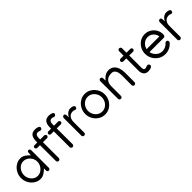

<svg xmlns="http://www.w3.org/2000/svg" viewBox="314 -2021 3375 3375"><g transform="rotate(-45 2002.0 -333.5)"><path d="M287.6 -500.5Q339.8 -500.5 381.6 -470.2Q423.3 -439.9 454.6 -406.2L459 -467.8Q459 -481.9 466.8 -491.9Q474.6 -502 488.8 -502Q502.9 -502 512.9 -491.9Q522.9 -481.9 522.9 -467.8V-26.4Q522.9 -12.2 512.9 -2.2Q502.9 7.8 488.8 7.8Q474.6 7.8 464.6 -2.2Q454.6 -12.2 454.6 -26.4V-82Q422.4 -46.9 378.2 -18.6Q334 9.8 285.2 9.8Q234.9 9.8 191.9 -11Q148.9 -31.7 116.7 -67.4Q84.5 -103 66.7 -148.7Q48.8 -194.3 48.8 -244.6Q48.8 -294.4 66.7 -340.6Q84.5 -386.7 116.9 -422.6Q149.4 -458.5 192.9 -479.5Q236.3 -500.5 287.6 -500.5ZM457 -247.6Q457 -294.9 434.3 -335.7Q411.6 -376.5 373.3 -401.9Q335 -427.2 288.1 -427.2Q240.7 -427.2 203.1 -401.4Q165.5 -375.5 143.8 -333.7Q122.1 -292 122.1 -244.6Q122.1 -197.8 143.6 -156.2Q165 -114.7 201.9 -89.1Q238.8 -63.5 285.2 -63.5Q332 -63.5 371.1 -89.6Q410.2 -115.7 433.6 -158Q457 -200.2 457 -247.6Z M886.2 -594.2Q871.6 -594.2 859.9 -600.8Q848.1 -607.4 826.7 -606.9Q766.6 -606.4 767.1 -521L767.6 -487.3H868.7Q882.8 -487.3 892.8 -476.3Q902.8 -465.3 902.8 -451.2Q902.8 -440.4 893.1 -429.7Q883.3 -418.9 873.5 -418.9H767.6L768.6 -25.4Q768.6 -10.3 757.8 0.5Q747.1 11.2 731.9 11.2Q716.8 11.2 706.1 0.2Q695.3 -10.7 695.3 -25.9L694.3 -418.9H626.5Q611.3 -418.9 601.8 -429Q592.3 -439 592.3 -456.1Q592.3 -465.8 601.3 -475.8Q610.4 -485.8 619.6 -485.8L694.3 -487.3V-517.6Q694.3 -594.7 725.3 -636.2Q756.3 -677.7 830.1 -677.7Q842.8 -677.7 865.2 -673.8Q887.7 -669.9 906.2 -660.4Q924.8 -650.9 924.8 -633.8Q924.8 -617.2 914.8 -605.7Q904.8 -594.2 886.2 -594.2Z M1229.5 -594.2Q1214.8 -594.2 1203.1 -600.8Q1191.4 -607.4 1169.9 -606.9Q1109.9 -606.4 1110.4 -521L1110.8 -487.3H1211.9Q1226.1 -487.3 1236.1 -476.3Q1246.1 -465.3 1246.1 -451.2Q1246.1 -440.4 1236.3 -429.7Q1226.6 -418.9 1216.8 -418.9H1110.8L1111.8 -25.4Q1111.8 -10.3 1101.1 0.5Q1090.3 11.2 1075.2 11.2Q1060.1 11.2 1049.3 0.2Q1038.6 -10.7 1038.6 -25.9L1037.6 -418.9H969.7Q954.6 -418.9 945.1 -429Q935.5 -439 935.5 -456.1Q935.5 -465.8 944.6 -475.8Q953.6 -485.8 962.9 -485.8L1037.6 -487.3V-517.6Q1037.6 -594.7 1068.6 -636.2Q1099.6 -677.7 1173.3 -677.7Q1186 -677.7 1208.5 -673.8Q1231 -669.9 1249.5 -660.4Q1268.1 -650.9 1268.1 -633.8Q1268.1 -617.2 1258.1 -605.7Q1248 -594.2 1229.5 -594.2Z M1614.3 -453.6Q1614.3 -440.4 1605.5 -429.2Q1596.7 -418 1586.4 -418Q1571.3 -418 1557.9 -425Q1544.4 -432.1 1525.4 -432.1Q1477.5 -432.1 1450.2 -411.6Q1422.9 -391.1 1411.4 -359.1Q1399.9 -327.1 1399.9 -291.5V-25.4Q1399.9 -10.3 1390.9 0.7Q1381.8 11.7 1363.3 11.7Q1345.2 11.7 1335.9 0.7Q1326.7 -10.3 1326.7 -25.4V-458.5Q1326.7 -476.6 1338.6 -487.8Q1350.6 -499 1364.3 -499Q1378.4 -499 1387.5 -488Q1396.5 -477.1 1396.5 -458.5L1400.9 -404.8Q1407.7 -427.2 1426.5 -449.2Q1445.3 -471.2 1470.9 -486.1Q1496.6 -501 1522.9 -501Q1560.5 -501 1587.4 -491Q1614.3 -481 1614.3 -453.6Z M1887.2 -501Q1938.5 -501 1982.9 -480.5Q2027.3 -460 2060.8 -424.1Q2094.2 -388.2 2113 -342.3Q2131.8 -296.4 2131.8 -245.1Q2131.8 -177.2 2099.6 -119.1Q2067.4 -61 2012.5 -25.1Q1957.5 10.7 1889.2 11.2Q1819.8 11.2 1764.2 -24.4Q1708.5 -60.1 1676 -118.4Q1643.6 -176.8 1643.6 -245.1Q1643.6 -295.9 1662.4 -342Q1681.2 -388.2 1714.4 -424.1Q1747.6 -460 1791.7 -480.5Q1835.9 -501 1887.2 -501ZM1887.2 -427.7Q1839.4 -427.7 1800.8 -402.3Q1762.2 -377 1739.5 -335.7Q1716.8 -294.4 1716.8 -246.1Q1716.8 -197.3 1739.3 -155.3Q1761.7 -113.3 1800.8 -87.6Q1839.8 -62 1888.7 -62Q1937 -62.5 1975.3 -88.1Q2013.7 -113.8 2036.1 -155.3Q2058.6 -196.8 2058.6 -245.1Q2058.6 -293.5 2035.9 -335.2Q2013.2 -377 1974.4 -402.3Q1935.5 -427.7 1887.2 -427.7Z M2275.9 -501.5Q2291 -501.5 2300.5 -490.7Q2310.1 -480 2310.1 -464.8L2312.5 -406.7Q2330.1 -428.2 2353.3 -449.7Q2376.5 -471.2 2406.5 -485.6Q2436.5 -500 2473.6 -500Q2538.6 -500 2577.9 -466.8Q2617.2 -433.6 2635 -379.6Q2652.8 -325.7 2652.8 -263.2L2652.3 -26.4Q2652.3 -11.2 2641.6 -0.5Q2630.9 10.3 2615.7 10.3Q2600.6 10.3 2589.8 -0.7Q2579.1 -11.7 2579.1 -26.9L2579.6 -263.2Q2579.6 -306.6 2570.8 -343.8Q2562 -380.9 2539.1 -403.8Q2516.1 -426.8 2473.6 -426.8Q2394 -426.8 2353.5 -384.3Q2313 -341.8 2313 -264.6V-25.4Q2313 -10.3 2302.2 0.5Q2291.5 11.2 2276.4 11.2Q2261.2 11.2 2250.5 0.2Q2239.7 -10.7 2239.7 -25.9L2239.3 -464.4Q2239.3 -480 2249.8 -490.7Q2260.3 -501.5 2275.9 -501.5Z M2845.7 -602.5Q2845.7 -617.7 2856.4 -628.4Q2867.2 -639.2 2882.3 -639.2Q2897.5 -639.2 2908.2 -628.4Q2918.9 -617.7 2918.9 -602.5L2918.5 -493.2L3013.7 -492.7Q3027.8 -492.7 3037.8 -482.7Q3047.9 -472.7 3047.9 -458.5Q3047.9 -444.3 3037.8 -434.3Q3027.8 -424.3 3013.7 -424.3L2918.5 -424.8L2918 -120.1Q2918 -94.2 2925.8 -78.4Q2933.6 -62.5 2957.5 -62.5Q2979 -62.5 2992.9 -70.6Q3006.8 -78.6 3024.9 -78.6Q3040 -78.6 3050.8 -67.9Q3061.5 -57.1 3061.5 -42Q3061.5 -21.5 3043.9 -9.8Q3026.4 2 3002.7 6.6Q2979 11.2 2960.4 11.2Q2902.8 11.2 2873.8 -25.6Q2844.7 -62.5 2844.7 -121.1L2845.2 -424.3H2770Q2755.9 -424.3 2745.8 -434.3Q2735.8 -444.3 2735.8 -458.5Q2735.8 -472.7 2745.8 -482.7Q2755.9 -492.7 2770 -492.7H2845.2Z M3387.7 9.8Q3316.9 9.8 3259.5 -25.4Q3202.1 -60.5 3168.5 -119.4Q3134.8 -178.2 3134.8 -248.5Q3134.8 -315.4 3166.7 -372.3Q3198.7 -429.2 3253.4 -463.9Q3308.1 -498.5 3375.5 -498.5Q3437.5 -498.5 3489.5 -467.8Q3541.5 -437 3573 -385Q3604.5 -333 3604.5 -269.5Q3604.5 -247.1 3596.4 -231Q3588.4 -214.8 3566.9 -214.8H3211.4Q3219.2 -174.3 3243.4 -139.9Q3267.6 -105.5 3304.4 -84.5Q3341.3 -63.5 3386.7 -63.5Q3425.3 -63.5 3462.4 -80.6Q3499.5 -97.7 3523.4 -127.4Q3534.2 -141.6 3552.2 -141.6Q3567.4 -141.6 3578.1 -130.9Q3588.9 -120.1 3588.9 -105Q3588.9 -91.8 3580.1 -81.1Q3544.9 -38.1 3493.9 -14.2Q3442.9 9.8 3387.7 9.8ZM3529.8 -287.1Q3525.4 -325.2 3503.9 -356.7Q3482.4 -388.2 3449.2 -406.7Q3416 -425.3 3376 -425.3Q3334.5 -425.3 3300.3 -406.2Q3266.1 -387.2 3243.4 -356Q3220.7 -324.7 3212.4 -287.1Z M3999.5 -453.6Q3999.5 -440.4 3990.7 -429.2Q3981.9 -418 3971.7 -418Q3956.5 -418 3943.1 -425Q3929.7 -432.1 3910.6 -432.1Q3862.8 -432.1 3835.4 -411.6Q3808.1 -391.1 3796.6 -359.1Q3785.2 -327.1 3785.2 -291.5V-25.4Q3785.2 -10.3 3776.1 0.7Q3767.1 11.7 3748.5 11.7Q3730.5 11.7 3721.2 0.7Q3711.9 -10.3 3711.9 -25.4V-458.5Q3711.9 -476.6 3723.9 -487.8Q3735.8 -499 3749.5 -499Q3763.7 -499 3772.7 -488Q3781.7 -477.1 3781.7 -458.5L3786.1 -404.8Q3793 -427.2 3811.8 -449.2Q3830.6 -471.2 3856.2 -486.1Q3881.8 -501 3908.2 -501Q3945.8 -501 3972.7 -491Q3999.5 -481 3999.5 -453.6Z"/></g></svg>

Font: Manjari
Style: Regular
Weight: 400
Designer: Santhosh Thottingal <santhosh.thottingal@gmail.com>
Foundry: SMC
Version: Version 2.000